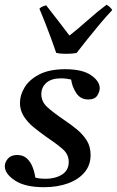

<svg xmlns="http://www.w3.org/2000/svg" viewBox="-22 -767 487 799"><path d="M161 12Q82 12 40 -16Q-2 -44 -2 -75Q-2 -92 11 -107Q24 -122 49 -122Q74 -122 89.5 -108Q105 -94 113.5 -72Q122 -50 125 -28Q136 -25 146.5 -24Q157 -23 167 -23Q208 -23 236 -40.5Q264 -58 264 -93Q264 -124 240 -145.5Q216 -167 170 -198Q143 -217 118 -237.5Q93 -258 77 -283Q61 -308 61 -339Q61 -371 80.5 -403.5Q100 -436 142 -457.5Q184 -479 249 -479Q321 -479 357 -454Q393 -429 393 -400Q393 -385 382.5 -369Q372 -353 346 -353Q313 -353 295.5 -379.5Q278 -406 274 -436Q253 -441 232 -441Q192 -441 171 -422.5Q150 -404 150 -375Q150 -344 174.5 -321.5Q199 -299 246 -267Q273 -249 298 -228.5Q323 -208 339 -182.5Q355 -157 355 -122Q355 -80 330 -50Q305 -20 261 -4Q217 12 161 12ZM142 -731Q148 -737 155.5 -740Q163 -743 170 -745Q195 -713 220.5 -680Q246 -647 267 -619Q303 -647 342 -682Q381 -717 421 -747Q427 -745 434.5 -738Q442 -731 445 -725Q421 -700 393 -666.5Q365 -633 339.5 -601Q314 -569 297 -547Q280 -543 254 -543Q228 -543 212 -547Q203 -573 191 -606Q179 -639 166 -672Q153 -705 142 -731Z"/></svg>

Font: Tiro Gurmukhi
Style: Italic
Weight: 400
Italic angle: -11°
Designer: Gurmukhi: John Hudson & Fiona Ross, assisted by Paul Hanslow. Latin: John Hudson with Paul Hanslow, assisted by Kaja Soj
Foundry: Tiro Typeworks Ltd.
Version: Version 1.52